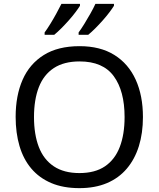

<svg xmlns="http://www.w3.org/2000/svg" viewBox="-20 -964 821 994"><path d="M720 -358Q720 -275 699 -207.5Q678 -140 636.5 -91Q595 -42 533.5 -16Q472 10 391 10Q307 10 245 -16.5Q183 -43 142 -91.5Q101 -140 81 -208Q61 -276 61 -359Q61 -469 97 -551Q133 -633 206.5 -679Q280 -725 392 -725Q499 -725 572 -679.5Q645 -634 682.5 -551.5Q720 -469 720 -358ZM156 -358Q156 -268 181 -203Q206 -138 258.5 -103Q311 -68 391 -68Q472 -68 523.5 -103Q575 -138 600 -203Q625 -268 625 -358Q625 -493 569 -569.5Q513 -646 392 -646Q311 -646 258.5 -611.5Q206 -577 181 -512.5Q156 -448 156 -358ZM570 -934Q562 -921 547 -901Q532 -881 512.5 -859Q493 -837 473.5 -817.5Q454 -798 437 -784H387V-796Q401 -815 417 -841Q433 -867 448.5 -894.5Q464 -922 474 -944H570ZM394 -934Q386 -921 371 -901Q356 -881 336.5 -859Q317 -837 297.5 -817.5Q278 -798 261 -784H211V-796Q225 -815 241 -841Q257 -867 272 -894.5Q287 -922 298 -944H394Z"/></svg>

Font: Noto Sans Malayalam
Style: Regular
Weight: 400
Designer: Jelle Bosma - Monotype Design Team
Foundry: Monotype Imaging Inc.
Version: Version 2.103